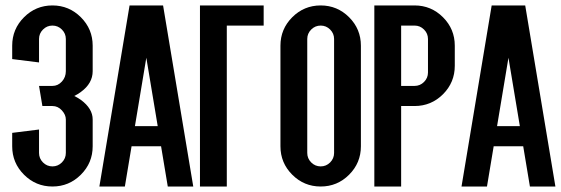

<svg xmlns="http://www.w3.org/2000/svg" viewBox="-20 -679 2042 699"><path d="M122.1 -451.7 24.4 -463.9V-512.7Q24.4 -573.2 67.4 -616.2Q110.4 -659.2 170.9 -659.2Q231.4 -659.2 274.4 -616.2Q317.4 -573.2 317.4 -512.7V-419.9Q317.4 -375.5 274.4 -344.2Q263.2 -335.9 250.5 -329.6Q263.2 -323.2 274.4 -315.4Q317.4 -283.7 317.4 -244.1V-146.5Q317.4 -85.9 274.4 -43Q231.4 0 170.9 0Q110.4 0 67.4 -43Q24.4 -85.9 24.4 -146.5V-195.3L122.1 -207.5V-122.1Q122.1 -102.1 136.5 -87.6Q150.9 -73.2 170.9 -73.2Q190.9 -73.2 205.3 -87.6Q219.7 -102.1 219.7 -122.1V-244.1Q219.7 -261.2 205.3 -277.1Q190.9 -293 170.9 -293H134.3L122.1 -366.2H170.9Q190.9 -366.2 205.3 -382.1Q219.7 -397.9 219.7 -419.9V-537.1Q219.7 -557.1 205.3 -571.5Q190.9 -585.9 170.9 -585.9Q150.9 -585.9 136.5 -571.5Q122.1 -557.1 122.1 -537.1Z M512.7 -468.8 471.2 -219.7H554.2ZM459 -146.5 434.6 0H341.8L451.7 -659.2H573.7L683.6 0H590.8L566.4 -146.5Z M805.7 0H708V-659.2H939.9V-585.9H805.7Z M1147.5 -659.2Q1208 -659.2 1251 -616.2Q1293.9 -573.2 1293.9 -512.7V-146.5Q1293.9 -85.9 1251 -43Q1208 0 1147.5 0Q1086.9 0 1043.9 -43Q1001 -85.9 1001 -146.5V-512.7Q1001 -573.2 1043.9 -616.2Q1086.9 -659.2 1147.5 -659.2ZM1196.3 -537.1Q1196.3 -557.1 1181.9 -571.5Q1167.5 -585.9 1147.5 -585.9Q1127.4 -585.9 1113 -571.5Q1098.6 -557.1 1098.6 -537.1V-122.1Q1098.6 -102.1 1113 -87.6Q1127.4 -73.2 1147.5 -73.2Q1167.5 -73.2 1181.9 -87.6Q1196.3 -102.1 1196.3 -122.1Z M1342.8 -659.2H1489.3Q1549.8 -659.2 1592.8 -616.2Q1635.7 -573.2 1635.7 -512.7V-439.5Q1635.7 -378.9 1592.8 -335.9Q1549.8 -293 1489.3 -293H1440.4V0H1342.8ZM1538.1 -537.1Q1538.1 -557.1 1523.7 -571.5Q1509.3 -585.9 1489.3 -585.9H1440.4V-366.2H1489.3Q1509.3 -366.2 1523.7 -380.6Q1538.1 -395 1538.1 -415Z M1831.1 -468.8 1789.6 -219.7H1872.6ZM1777.3 -146.5 1752.9 0H1660.2L1770 -659.2H1892.1L2002 0H1909.2L1884.8 -146.5Z"/></svg>

Font: Alegre Sans
Style: Regular
Weight: 400
Width: 3
Designer: GrandChaos9000
Version: Version 1.2.6 - August 1, 2014